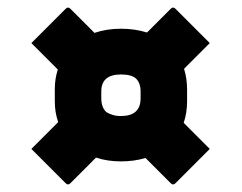

<svg xmlns="http://www.w3.org/2000/svg" viewBox="-20 -553 640 508"><path d="M125 -317Q125 -345 133 -369L63 -439L154 -530Q157 -533 160 -533Q163 -533 166 -530L230 -466Q262 -477 300 -477Q337 -477 369 -467L432 -530Q435 -533 438 -533Q441 -533 444 -530L535 -439L467 -371Q475 -345 475 -316V-285Q475 -254 466 -228L535 -159L444 -68Q441 -65 438 -65Q435 -65 432 -68L365 -135Q335 -126 300 -126Q264 -126 234 -136L166 -68Q163 -65 160 -65Q157 -65 154 -68L63 -159L134 -230Q125 -255 125 -285ZM248 -293Q248 -268 262 -256Q269 -252 278 -249Q287 -246 300 -246Q352 -246 352 -293V-311Q352 -333 340 -345Q328 -356 300 -356Q248 -356 248 -311Z"/></svg>

Font: Recursive Mn Lnr St Blk
Style: Regular
Weight: 900
Monospace: yes
Version: Version 1.079;hotconv 1.0.112;makeotfexe 2.5.65598; ttfautoh